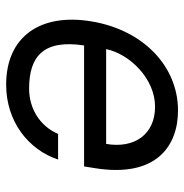

<svg xmlns="http://www.w3.org/2000/svg" viewBox="-7 -590 604 630"><g transform="rotate(-90 295.0 -275.0)"><path d="M332.4 -556.8C210.6 -556.8 118.3 -483 86.6 -386.4H170.5C196.4 -446 253.2 -481.5 319.6 -481.5C424.7 -481.5 481.2 -434.7 460.9 -301.1H63.9L58.2 -265.6C25.6 -62.1 133.2 7.1 247.2 7.1C394.5 7.1 512.4 -109.4 539.8 -277C567.8 -444.6 489.7 -556.8 332.4 -556.8ZM137.8 -228.7H448.9C432.9 -151.3 351.6 -68.2 259.9 -68.2C168.7 -68.2 121.8 -136.4 137.8 -228.7Z"/></g></svg>

Font: Magic Ui Pro
Style: Italic
Weight: 400
Italic angle: -9.39999°
Designer: Stefan Endress, Andreas Faust
Version: Version 1.000;FEAKit 1.0